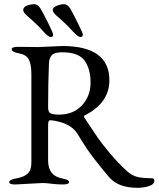

<svg xmlns="http://www.w3.org/2000/svg" viewBox="-20 -877 758 918"><path d="M140 -857H144Q161 -857 174 -835.5Q187 -814 210.5 -766.5Q234 -719 234 -712Q234 -700 223 -700Q210 -700 184 -730Q158 -760 108 -803Q91 -818 91 -829Q91 -852 140 -857ZM365 -700Q352 -700 324 -731.5Q296 -763 248 -804Q232 -819 232 -829.5Q232 -840 247.5 -847.5Q263 -855 282 -857H286Q303 -857 315.5 -836.5Q328 -816 352 -767Q376 -718 376 -713Q376 -700 365 -700ZM263 -329Q330 -329 371.5 -373Q413 -417 413 -482Q413 -547 384.5 -587Q356 -627 278 -627Q240 -627 227.5 -613Q215 -599 214 -573Q210 -476 210 -364Q210 -341 222 -335Q234 -329 263 -329ZM65 -653 163 -652 278 -657Q503 -657 503 -493Q503 -385 385 -325Q378 -322 385 -312Q430 -244 447.5 -218.5Q465 -193 504.5 -145.5Q544 -98 588 -58Q612 -37 637 -31Q662 -25 703 -25Q718 -25 718 -14Q718 5 691.5 13Q665 21 637 21Q543 21 499 -33Q423 -124 395 -166.5Q367 -209 350 -238Q316 -291 225 -302Q210 -304 210 -282V-110Q210 -36 277 -24Q310 -18 310 -6.5Q310 5 281 5Q252 5 226 1.5Q200 -2 183 -2L53 5Q24 5 24 -6.5Q24 -18 60 -24.5Q96 -31 113 -47.5Q130 -64 130 -100V-522Q130 -570 117.5 -593Q105 -616 70.5 -622Q36 -628 36 -642Q36 -653 65 -653Z"/></svg>

Font: EB Garamond
Style: Regular
Weight: 400
Version: Version 0.012